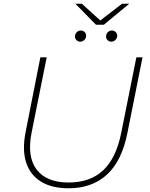

<svg xmlns="http://www.w3.org/2000/svg" viewBox="-20 -1008 808 1032"><path d="M348 4Q258 4 200 -32Q142 -68 120.5 -134.5Q99 -201 117 -295L197 -700H231L150 -296Q124 -166 177 -96.5Q230 -27 349 -27Q465 -27 535 -93Q605 -159 632 -296L713 -700H746L665 -294Q635 -143 555 -69.5Q475 4 348 4ZM578 -784Q567 -784 558.5 -792Q550 -800 550 -811Q550 -825 559 -834.5Q568 -844 581 -844Q593 -844 601.5 -836Q610 -828 610 -816Q610 -803 600.5 -793.5Q591 -784 578 -784ZM411 -784Q400 -784 391.5 -792Q383 -800 383 -811Q383 -825 392 -834.5Q401 -844 414 -844Q426 -844 434.5 -836Q443 -828 443 -816Q443 -803 433.5 -793.5Q424 -784 411 -784ZM496 -875 385 -988H420L519 -898L636 -988H675L538 -875Z"/></svg>

Font: Montserrat Thin ExtraLight
Style: Italic
Weight: 250
Italic angle: -11.3°
Version: Version 9.000